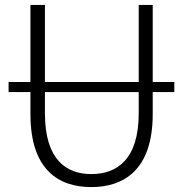

<svg xmlns="http://www.w3.org/2000/svg" viewBox="-20 -749 745 782"><path d="M352 13C482 13 602 -55 602 -284V-374H690V-415H602V-729H545V-415H163V-729H104V-415H15V-374H104V-284C104 -55 221 13 352 13ZM163 -288V-374H545V-288C545 -98 455 -40 352 -40C250 -40 163 -98 163 -288Z"/></svg>

Font: GenYoGothic2 TW L
Style: Regular
Weight: 300
Version: Version 2.100;PS 2.1;hotconv 16.6.51;makeotf.lib2.5.65220 DE